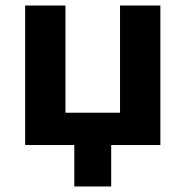

<svg xmlns="http://www.w3.org/2000/svg" viewBox="-20 -525 672 695"><path d="M71 0V-505H217V-117H414.5V-505H560.5V0ZM249 150V-70.5H382.5V150Z"/></svg>

Font: Geologica SemiBold
Style: Regular
Weight: 600
Designer: Sindre Bremnes, Frode Helland
Foundry: Monokrom Skriftforlag AS
Version: Version 1.010;gftools[0.9.28]